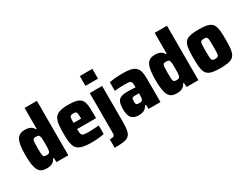

<svg xmlns="http://www.w3.org/2000/svg" viewBox="-75 -1408 2951 2270"><g transform="rotate(-30 1400.5 -272.5)"><path d="M177 8Q137 8 109.5 -4.5Q82 -17 65.5 -46.5Q49 -76 41 -126.5Q33 -177 33 -254Q33 -328 40.5 -379Q48 -430 64.5 -460.5Q81 -491 108.5 -504.5Q136 -518 177 -518Q203 -518 225 -512.5Q247 -507 265 -494Q283 -481 295 -457H304V-743H472V0H311L307 -59H298Q286 -33 267.5 -18Q249 -3 226 2.5Q203 8 177 8ZM253 -129Q275 -129 285 -135.5Q295 -142 299 -161Q302 -175 303 -198.5Q304 -222 304 -256Q304 -288 303.5 -309.5Q303 -331 300 -343Q296 -367 285.5 -374Q275 -381 253 -381Q234 -381 223.5 -378Q213 -375 208 -363Q203 -351 201.5 -325.5Q200 -300 200 -255Q200 -210 201.5 -184Q203 -158 208 -146.5Q213 -135 223.5 -132Q234 -129 253 -129Z M784 8Q716 8 673 -2Q630 -12 605 -32Q580 -52 569 -83Q558 -114 554.5 -156.5Q551 -199 551 -254Q551 -324 557 -374Q563 -424 583.5 -456Q604 -488 648 -503Q692 -518 769 -518Q831 -518 870 -509Q909 -500 931 -480.5Q953 -461 962.5 -430.5Q972 -400 974 -356Q976 -312 976 -254V-216H717Q717 -182 719.5 -162.5Q722 -143 732 -133.5Q742 -124 763.5 -121Q785 -118 823 -118Q840 -118 861.5 -119Q883 -120 908.5 -121.5Q934 -123 960 -125V-9Q941 -4 912 0Q883 4 849.5 6Q816 8 784 8ZM820 -286V-300Q820 -334 818.5 -354Q817 -374 811.5 -384Q806 -394 795.5 -396.5Q785 -399 769 -399Q751 -399 740.5 -395.5Q730 -392 725 -382.5Q720 -373 718.5 -353Q717 -333 717 -300H834Z M1058 -609V-743H1229V-609ZM991 198V83Q1024 83 1038 77.5Q1052 72 1055.5 60Q1059 48 1059 31V-510H1228V-17Q1228 57 1218.5 100Q1209 143 1183.5 164Q1158 185 1111.5 191.5Q1065 198 991 198Z M1433 8Q1389 8 1360 -8Q1331 -24 1317.5 -58.5Q1304 -93 1304 -148Q1304 -208 1317.5 -241.5Q1331 -275 1363.5 -288.5Q1396 -302 1453 -302Q1462 -302 1474.5 -302Q1487 -302 1502 -301.5Q1517 -301 1532.5 -300Q1548 -299 1562 -298V-319Q1562 -346 1558.5 -360.5Q1555 -375 1544.5 -382Q1534 -389 1514 -390.5Q1494 -392 1461 -392Q1439 -392 1416 -391Q1393 -390 1371 -388.5Q1349 -387 1329 -385V-502Q1368 -510 1414.5 -514Q1461 -518 1513 -518Q1571 -518 1610 -510.5Q1649 -503 1673 -486.5Q1697 -470 1709.5 -445.5Q1722 -421 1726 -386.5Q1730 -352 1730 -308V0H1568L1564 -59H1555Q1540 -32 1521.5 -17.5Q1503 -3 1480.5 2.5Q1458 8 1433 8ZM1509 -114Q1522 -114 1530.5 -116Q1539 -118 1545.5 -123Q1552 -128 1555 -136Q1559 -144 1560.5 -158.5Q1562 -173 1562 -192V-217H1507Q1487 -217 1477 -213Q1467 -209 1464 -197.5Q1461 -186 1461 -163Q1461 -143 1464 -132.5Q1467 -122 1477.5 -118Q1488 -114 1509 -114Z M1953 8Q1913 8 1885.5 -4.5Q1858 -17 1841.5 -46.5Q1825 -76 1817 -126.5Q1809 -177 1809 -254Q1809 -328 1816.5 -379Q1824 -430 1840.5 -460.5Q1857 -491 1884.5 -504.5Q1912 -518 1953 -518Q1979 -518 2001 -512.5Q2023 -507 2041 -494Q2059 -481 2071 -457H2080V-743H2248V0H2087L2083 -59H2074Q2062 -33 2043.5 -18Q2025 -3 2002 2.5Q1979 8 1953 8ZM2029 -129Q2051 -129 2061 -135.5Q2071 -142 2075 -161Q2078 -175 2079 -198.5Q2080 -222 2080 -256Q2080 -288 2079.5 -309.5Q2079 -331 2076 -343Q2072 -367 2061.5 -374Q2051 -381 2029 -381Q2010 -381 1999.5 -378Q1989 -375 1984 -363Q1979 -351 1977.5 -325.5Q1976 -300 1976 -255Q1976 -210 1977.5 -184Q1979 -158 1984 -146.5Q1989 -135 1999.5 -132Q2010 -129 2029 -129Z M2548 8Q2486 8 2445 0.5Q2404 -7 2380.5 -25Q2357 -43 2345.5 -73Q2334 -103 2330.5 -148Q2327 -193 2327 -255Q2327 -318 2330.5 -363Q2334 -408 2345.5 -438Q2357 -468 2380.5 -485.5Q2404 -503 2445 -510.5Q2486 -518 2548 -518Q2610 -518 2650.5 -510.5Q2691 -503 2714.5 -485.5Q2738 -468 2749.5 -438Q2761 -408 2764.5 -363Q2768 -318 2768 -255Q2768 -193 2764.5 -148Q2761 -103 2749.5 -73Q2738 -43 2714.5 -25Q2691 -7 2650.5 0.5Q2610 8 2548 8ZM2547 -118Q2567 -118 2577.5 -122Q2588 -126 2593 -139Q2598 -152 2599 -180Q2600 -208 2600 -255Q2600 -303 2599 -330.5Q2598 -358 2593 -371Q2588 -384 2577.5 -388Q2567 -392 2547 -392Q2528 -392 2517 -388Q2506 -384 2501 -371Q2496 -358 2495 -330.5Q2494 -303 2494 -255Q2494 -208 2495.5 -180Q2497 -152 2501.5 -139Q2506 -126 2517 -122Q2528 -118 2547 -118Z"/></g></svg>

Font: Saira SemiCondensed ExtraBold
Style: Regular
Weight: 800
Width: 4
Designer: Hector Gatti with collaboration of the Omnibus-Type team
Foundry: Omnibus-Type
Version: Version 1.101